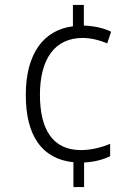

<svg xmlns="http://www.w3.org/2000/svg" viewBox="-20 -795 556 774"><path d="M318 -692V-775H274V-689C155 -674 84 -578 84 -412C84 -248 149 -154 276 -141V-41H319V-140C362 -142 396 -152 424 -165V-215C389 -201 350 -190 306 -190C194 -190 141 -271 141 -413C141 -556 200 -642 313 -642C344 -642 380 -634 412 -620L428 -667C398 -682 361 -690 318 -692Z"/></svg>

Font: Noto Sans Tamil UI SemiCondensed Light
Style: Regular
Weight: 300
Width: 4
Designer: Jelle Bosma - Monotype Design Team
Foundry: Monotype Imaging Inc.
Version: Version 2.004